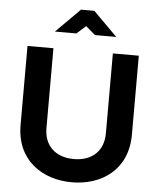

<svg xmlns="http://www.w3.org/2000/svg" viewBox="-59 -930 801 988"><g transform="rotate(5 341.5 -435.5)"><path d="M61 -670V-262C61 -79 197 9 349 9C501 9 636 -79 636 -262V-670H502V-257C502 -170 447 -111 349 -111C251 -111 195 -170 195 -257V-670ZM195 -756H306L353 -798L402 -756H512L388 -880H319Z"/></g></svg>

Font: LT Wave Alt Bold
Style: Regular
Weight: 700
Designer: Daniel Lyons
Version: Version 2.5 (Glyphs App)